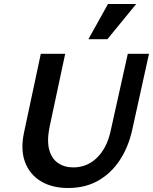

<svg xmlns="http://www.w3.org/2000/svg" viewBox="-20 -927 765 960"><path d="M320 13Q240 13 184 -21Q128 -55 105 -117Q82 -179 100 -264L184 -658H306L228 -293Q214 -224 226 -179Q238 -134 270 -112Q302 -90 346 -90Q415 -90 464 -137.5Q513 -185 532 -267L619 -658H725L640 -273Q621 -190 578.5 -125.5Q536 -61 471.5 -24Q407 13 320 13ZM422 -731 520 -907H661L517 -731Z"/></svg>

Font: Ysabeau Office
Style: Bold Italic
Weight: 700
Italic angle: -12°
Designer: Christian Thalmann (Catharsis Fonts)
Version: Version 2.001;gftools[0.9.30]; featfreeze: tnum,lnum,ss02